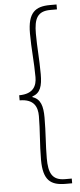

<svg xmlns="http://www.w3.org/2000/svg" viewBox="-62 -813 424 1013"><g transform="rotate(-5 149.5 -306.5)"><path d="M244 167H278V142H243C174 142 156 102 156 24C156 -48 163 -110 163 -191C163 -251 152 -290 109 -304V-308C152 -321 163 -359 163 -421C163 -502 156 -563 156 -636C156 -715 174 -754 243 -754H278V-780H244C165 -780 125 -750 125 -640C125 -559 134 -487 134 -408C134 -364 117 -320 40 -320V-293C117 -293 134 -249 134 -202C134 -125 125 -53 125 29C125 139 165 167 244 167Z"/></g></svg>

Font: Noto Sans CJK Thin
Style: Regular
Weight: 100
Designer: Ryoko NISHIZUKA (kana & ideographs); Paul D. Hunt (Latin, Greek & Cyrillic); Wenlong ZHANG (bopomofo); Sandoll Communica
Foundry: Adobe Systems Incorporated
Version: Version 1.000;PS 1;hotconv 1.0.78;makeotf.lib2.5.61930